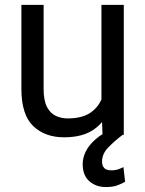

<svg xmlns="http://www.w3.org/2000/svg" viewBox="-20 -548 591 780"><path d="M392.1 -122.1V-528.3H482.9V0H396.5ZM409.2 -233.4 446.8 -234.4Q446.8 -164.1 426.8 -108.9Q406.7 -53.7 361.3 -22Q315.9 9.8 240.2 9.8Q162.6 9.8 114.7 -36.1Q66.9 -82 66.9 -187.5V-528.3H157.2V-186.5Q157.2 -139.2 171.1 -113Q185.1 -86.9 207.5 -76.9Q230 -66.9 254.4 -66.9Q312 -66.9 345.7 -89.1Q379.4 -111.3 394.3 -149.2Q409.2 -187 409.2 -233.4ZM441.9 -27.8 478 0Q446.8 23.4 420.7 50Q394.5 76.7 394.5 108.4Q394.5 124.5 403.1 134.3Q411.6 144 432.6 144Q448.7 144 461.4 139.4Q474.1 134.8 481.4 130.9L488.3 190.4Q476.1 197.8 457.3 204.8Q438.5 211.9 409.7 211.9Q370.1 211.9 343 188.2Q315.9 164.6 315.9 118.7Q315.9 92.3 328.9 66.4Q341.8 40.5 369.6 16.6Q397.5 -7.3 441.9 -27.8Z"/></svg>

Font: Vazirmatn
Style: Regular
Weight: 400
Designer: Saber Rastikerdar
Foundry: Saber Rastikerdar
Version: Version 33.003;September 2, 2022;FontCreator 14.0.0.2862 64-